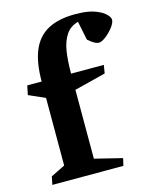

<svg xmlns="http://www.w3.org/2000/svg" viewBox="-109 -793 700 868"><g transform="rotate(-15 240.5 -359.5)"><path d="M101.6 -70.8V-387.2L25.4 -420.9L34.2 -463.9H101.6Q101.6 -552.7 125.2 -608.9Q148.9 -665 198.2 -691.9Q247.6 -718.8 325.7 -718.8Q363.3 -718.8 388.9 -713.9Q414.6 -709 436.5 -698.2Q454.6 -689.9 468 -676.5Q481.4 -663.1 481.4 -651.4Q481.4 -637.7 466.1 -617.4Q450.7 -597.2 430.7 -581.8Q410.6 -566.4 397.9 -566.4Q387.2 -566.4 373 -575.2Q358.9 -584 348.1 -594.2L330.1 -682.1Q293 -672.4 273.2 -642.6Q253.4 -612.8 246.3 -569.1Q239.3 -525.4 239.3 -463.9H392.6L386.2 -425.3L239.3 -388.2V-65.9L367.7 -34.2L359.9 0H27.3L35.2 -38.1Z"/></g></svg>

Font: Vesper Libre
Style: Bold
Weight: 700
Designer: Robert Keller & Kimya Gandhi
Foundry: Mota Italic
Version: Version 1.058